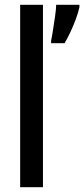

<svg xmlns="http://www.w3.org/2000/svg" viewBox="-20 -846 351 800"><path d="M159 -66H64V-826H159ZM311 -816Q306 -793 295.5 -765Q285 -737 272.5 -710.5Q260 -684 249 -666H193V-677Q196 -690 200.5 -719Q205 -748 209.5 -778.5Q214 -809 214 -826H311Z"/></svg>

Font: Noto Sans Malayalam UI ExtraCondensed Medium
Style: Regular
Weight: 500
Width: 2
Designer: Jelle Bosma - Monotype Design Team
Foundry: Monotype Imaging Inc.
Version: Version 2.104; ttfautohint (v1.8.4.7-5d5b)